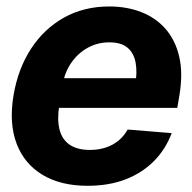

<svg xmlns="http://www.w3.org/2000/svg" viewBox="-20 -573 604 603"><path d="M255.1 10.5Q170.6 10.5 113.4 -24Q56.2 -58.5 32.1 -122Q8 -185.4 22.3 -272.5Q36.2 -356.2 77 -419.2Q117.8 -482.2 180.6 -517.5Q243.4 -552.7 322.9 -552.7Q377.7 -552.7 423 -535.3Q468.3 -517.9 499.2 -483.1Q530.2 -448.2 542.6 -396.2Q555.1 -344.1 543.6 -274.4L536.8 -234.2H76.1L91.5 -327.5H479.2L404.4 -304.3Q411.6 -346.1 405.9 -376.4Q400.2 -406.7 380.3 -423.4Q360.4 -440 323.6 -440Q286.1 -440 255.1 -422.7Q224.1 -405.4 203.7 -375.6Q183.2 -345.9 176.9 -307.8L166.1 -241.8Q159.1 -197.7 166.9 -166.4Q174.7 -135.2 198.5 -118.7Q222.4 -102.1 262.6 -102.1Q289.5 -102.1 312.1 -109.6Q334.8 -117.1 352.2 -131.4Q369.7 -145.8 380.8 -166.2L519.2 -154.9Q500.3 -104.5 463.7 -67.3Q427.1 -30.2 374.7 -9.8Q322.2 10.5 255.1 10.5Z"/></svg>

Font: Inter Tight
Style: Italic
Weight: 400
Italic angle: -9.39999°
Designer: Rasmus Andersson
Foundry: rsms
Version: Version 3.002